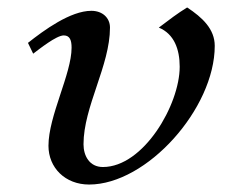

<svg xmlns="http://www.w3.org/2000/svg" viewBox="-20 -483 641 515"><path d="M55 -368 69 -339C85 -351 131 -388 151 -388C168 -388 172 -374 172 -355C172 -285 110 -172 110 -92C110 -33 155 12 219 12C374 12 556 -192 556 -360C556 -405 523 -436 482 -463C456 -447 435 -431 406 -409C447 -392 462 -351 462 -304C462 -202 365 -35 256 -35C220 -35 204 -65 204 -96C204 -197 275 -307 275 -409C275 -435 255 -454 225 -454C169 -454 98 -402 55 -368Z"/></svg>

Font: KpRoman
Style: SemiboldItalic
Weight: 600
Italic angle: -11°
Version: Version 0.66